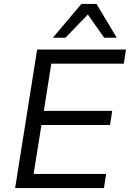

<svg xmlns="http://www.w3.org/2000/svg" viewBox="-20 -957 661 977"><path d="M57 0 169 -705H621L610 -633H241L203 -393H551L540 -321H191L151 -72H520L509 0ZM249 -765 394 -937H471L574 -765H510L427 -883L313 -765Z"/></svg>

Font: Nunito Sans 10pt
Style: Italic
Weight: 400
Italic angle: -9°
Designer: Vernon Adams
Foundry: Vernon Adams
Version: Version 3.101;gftools[0.9.27]